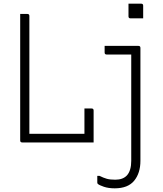

<svg xmlns="http://www.w3.org/2000/svg" viewBox="-20 -776 890 1046"><path d="M680 -756H749Q760 -756 760 -745V-676H691Q680 -676 680 -687ZM101 0Q90 0 90 -11V-700H129Q140 -700 140 -689V-47H440V-185H479Q490 -185 490 -174V0ZM734 -526Q745 -526 745 -515V100Q745 167 711 208.5Q677 250 605 250Q571 250 546 241.5Q521 233 513 226Q510 223 510 218V182H522Q544 193 562 198Q580 203 608 203Q650 203 672 179Q695 153 695 100V-479H561Q550 -479 550 -490V-526Z"/></svg>

Font: Recursive Sn Lnr St Lt
Style: Regular
Weight: 300
Version: Version 1.079;hotconv 1.0.112;makeotfexe 2.5.65598; ttfautoh